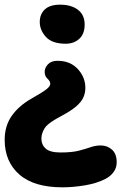

<svg xmlns="http://www.w3.org/2000/svg" viewBox="-20 -540 519 821"><path d="M261 -353Q203 -353 176.5 -382Q150 -411 150 -446Q150 -479 171.5 -499.5Q193 -520 237 -520Q285 -520 313.5 -498Q342 -476 342 -435Q342 -395 319 -374Q296 -353 261 -353ZM247 261Q125 261 62.5 206Q0 151 0 58Q0 -2 30.5 -45Q61 -88 114 -118Q165 -147 180 -159.5Q195 -172 195 -181Q195 -193 183 -203.5Q171 -214 171 -233Q171 -250 185 -265Q199 -280 226 -280Q280 -280 312.5 -245Q345 -210 345 -164Q345 -143 336.5 -123.5Q328 -104 304.5 -84Q281 -64 235 -40Q184 -13 170.5 9Q157 31 157 53Q157 79 175.5 95.5Q194 112 239 112Q287 112 316.5 104.5Q346 97 367 89.5Q388 82 411 82Q439 82 459 100Q479 118 479 154Q479 178 465.5 196Q452 214 431 225Q394 244 343.5 252.5Q293 261 247 261Z"/></svg>

Font: Shantell Sans Normal
Style: Bold
Weight: 700
Designer: Stephen Nixon, Anya Danilova, Shantell Martin
Foundry: Arrow Type
Version: Version 1.009;[a7da0bfa3]